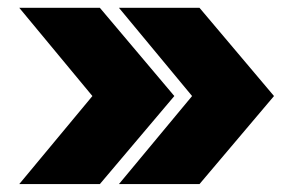

<svg xmlns="http://www.w3.org/2000/svg" viewBox="-20 -541 757 491"><path d="M29.3 -70.3 216.3 -295.4 29.3 -521H235.4L425.8 -295.4L235.4 -70.3ZM284.2 -70.3 471.2 -295.4 284.2 -521H490.2L680.7 -295.4L490.2 -70.3Z"/></svg>

Font: Inter 20pt Black
Style: Regular
Weight: 900
Version: Version 4.001;git-66647c0bb